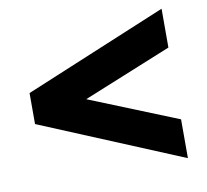

<svg xmlns="http://www.w3.org/2000/svg" viewBox="-65 -592 730 677"><g transform="rotate(-10 300.0 -253.5)"><path d="M45 -198V-309L555 -521V-382L238 -253L555 -125V14Z"/></g></svg>

Font: Livvic
Style: Bold
Weight: 700
Designer: Jacques Le Bailly, Baron von Fonthausen
Version: Version 1.001; ttfautohint (v1.8.2)